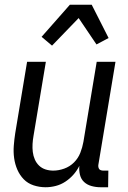

<svg xmlns="http://www.w3.org/2000/svg" viewBox="-20 -780 540 808"><path d="M172 8Q146 8 121.5 0Q97 -8 80 -25.5Q63 -43 53 -66Q43 -89 39.5 -114.5Q36 -140 38 -166.5Q40 -193 44 -219L94 -520H173L121 -208Q118 -191 117 -174Q116 -157 118 -140.5Q120 -124 126.5 -109Q133 -94 144.5 -83Q156 -72 171.5 -67Q187 -62 204 -62Q227 -62 250.5 -70.5Q274 -79 291.5 -96.5Q309 -114 318 -137Q327 -160 331 -183L387 -520H466L394 -87Q393 -82 394 -77Q395 -72 397.5 -68.5Q400 -65 405 -63.5Q410 -62 415 -62H436L435 8H403Q384 8 365.5 3Q347 -2 334 -14Q321 -26 316.5 -44.5Q312 -63 314 -82Q304 -62 289 -45Q274 -28 255 -15.5Q236 -3 214.5 2.5Q193 8 172 8ZM199 -588 155 -625 274 -760H366L437 -620L386 -593L311 -704Z"/></svg>

Font: Iosevka Term Curly
Style: Italic
Weight: 400
Italic angle: -9°
Designer: Belleve Invis
Foundry: Belleve Invis
Version: Version 32.3.0